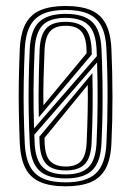

<svg xmlns="http://www.w3.org/2000/svg" viewBox="-20 -628 447 655"><path d="M204 7.6Q150.3 7.6 116.7 -7.3Q83.1 -22.2 66.7 -54.2Q50.3 -86.2 47.6 -137.3Q45.4 -189.6 44.4 -242.1Q43.4 -294.7 44.2 -349.4Q45 -404.1 47.6 -462.5Q50.4 -515.9 67.8 -547.8Q85.3 -579.6 119 -593.6Q152.7 -607.6 204 -607.6Q256.5 -607.6 290.2 -593.2Q323.8 -578.7 340.7 -546.7Q357.6 -514.7 360 -462.1Q363.7 -379.5 363.7 -297.5Q363.8 -215.4 360 -137.5Q357.5 -84.1 340.1 -52.3Q322.6 -20.5 289 -6.4Q255.4 7.6 204 7.6ZM204 -5.9Q273.8 -5.9 306.7 -36.2Q339.6 -66.6 343.1 -138.3Q346.7 -211.6 346.9 -292Q347.2 -372.5 343.1 -461.5Q341 -509.6 325.8 -538.7Q310.7 -567.8 280.7 -581Q250.8 -594.1 204 -594.1Q157.3 -594.1 127.3 -581Q97.3 -567.8 82.1 -538.6Q66.9 -509.4 64.5 -461.5Q61.8 -401.1 61 -346.7Q60.1 -292.4 61.1 -241.2Q62.1 -190.1 64.5 -138.2Q66.8 -90.8 81.8 -61.6Q96.7 -32.5 126.7 -19.2Q156.7 -5.9 204 -5.9ZM204 -19.3Q140.8 -19.3 112.7 -47.5Q84.5 -75.7 81.4 -139.3Q78.9 -192.7 78 -244.1Q77 -295.5 77.9 -348.8Q78.8 -402 81.4 -460.6Q84.6 -526.1 113.8 -553.4Q143 -580.7 204 -580.7Q265.1 -580.7 294.2 -553.5Q323.3 -526.3 326.2 -460.9Q328.7 -405.4 329.6 -352.5Q330.4 -299.5 329.7 -246.8Q328.9 -194.2 326.2 -139.3Q323.2 -74.2 294.2 -46.8Q265.1 -19.3 204 -19.3ZM204 -33Q257.7 -33 282.1 -57.9Q306.5 -82.8 309.4 -140.5Q312.7 -213.5 313 -279.6Q313.4 -345.8 311.2 -415.1L97 -168.3Q97.3 -163.3 97.3 -161.7Q97.3 -160 97.6 -156Q97.8 -152 98.2 -139.2Q101.1 -81.6 126.1 -57.3Q151.1 -33 204 -33ZM204 -46.5Q159 -46.5 138.2 -68.3Q117.4 -90.1 115.1 -140Q114.9 -144.1 114.8 -147.8Q114.7 -151.5 114.6 -154.9Q114.5 -158.3 114.3 -161.7L295.2 -378.7Q296.6 -317.4 296 -260.2Q295.3 -203 292.5 -141.1Q290.2 -89.6 269.1 -68Q248.1 -46.5 204 -46.5ZM204 -59.9Q240.3 -59.9 257 -79Q273.6 -98 275.6 -142Q277.9 -194 279 -241.6Q280.1 -289.3 279.4 -338.2L131.6 -157.3Q131.9 -154.1 132 -149.9Q132.1 -145.7 132.2 -141.5Q132.3 -137.4 132.6 -134Q135.5 -91.5 153.9 -75.7Q172.2 -59.9 204 -59.9ZM96.2 -190 310.4 -436.6Q310.1 -443.1 309.8 -451.1Q309.5 -459.1 309.4 -460.2Q306.5 -518.9 281.4 -542.9Q256.2 -567 204 -567Q149.5 -567 125.3 -541.7Q101.1 -516.4 98.2 -459.3Q94.9 -387.4 94.4 -322.7Q93.9 -257.9 96.2 -190ZM112.3 -227.9Q111.5 -263.4 111.6 -302.3Q111.7 -341.1 112.7 -381Q113.6 -420.8 115.1 -458.7Q117.5 -509.1 137.9 -531.3Q158.3 -553.5 204 -553.5Q245.3 -553.5 267.3 -534Q289.4 -514.4 292.4 -462.7Q292.6 -459.8 292.7 -456.2Q292.8 -452.6 292.9 -449Q293.1 -445.4 293.1 -442.2ZM128.1 -268.7 275.5 -446.4Q275.3 -450.9 275.1 -458.8Q275 -466.8 274.7 -468.6Q271.7 -507.1 254.7 -523.6Q237.8 -540.1 204 -540.1Q167.2 -540.1 150.7 -520.8Q134.2 -501.6 132 -458Q129.9 -405 128.6 -359.4Q127.3 -313.9 128.1 -268.7Z"/></svg>

Font: Big Shoulders Inline Text SC Thin
Style: Regular
Weight: 100
Designer: Patric King
Foundry: XO Type Co
Version: Version 2.002